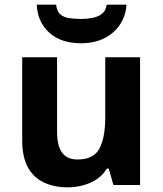

<svg xmlns="http://www.w3.org/2000/svg" viewBox="-20 -791 697 821"><path d="M579 -546V0H465L445 -70H437Q420 -42 393.5 -24.5Q367 -7 335 1.5Q303 10 269 10Q211 10 167 -11Q123 -32 99 -76Q75 -120 75 -190V-546H224V-227Q224 -169 245 -139Q266 -109 312 -109Q380 -109 405 -155.5Q430 -202 430 -289V-546ZM521 -771Q516 -698 463 -652Q410 -606 327 -606Q241 -606 191 -651Q141 -696 137 -771H220Q223 -743 237.5 -730Q252 -717 276 -713.5Q300 -710 328 -710Q352 -710 375.5 -714.5Q399 -719 416 -732Q433 -745 436 -771Z"/></svg>

Font: Noto Sans Cham
Style: Regular
Weight: 400
Designer: Monotype Design Team
Foundry: Monotype Imaging Inc.
Version: Version 2.002